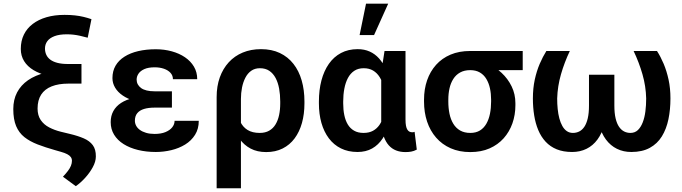

<svg xmlns="http://www.w3.org/2000/svg" viewBox="-20 -800 3636 1023"><path d="M467.3 -697.8 447.3 -599.1Q423.8 -605.5 406 -609.4Q388.2 -613.3 371.8 -615.2Q355.5 -617.2 335.9 -617.2Q295.9 -617.2 270 -607.2Q244.1 -597.2 231.9 -580.3Q219.7 -563.5 219.7 -541.5Q219.7 -523.4 226.6 -508.3Q233.4 -493.2 248 -482.2Q262.7 -471.2 285.9 -465.1Q309.1 -459 341.8 -459H414.1V-385.3H339.8Q283.7 -385.3 238 -395.8Q192.4 -406.2 159.2 -426Q126 -445.8 108.4 -474.4Q90.8 -502.9 90.8 -539.1Q90.8 -582 107.2 -615.5Q123.5 -648.9 154.3 -672.4Q185.1 -695.8 227.8 -708.3Q270.5 -720.7 323.7 -720.7Q354.5 -720.7 378.9 -718Q403.3 -715.3 424.8 -710.2Q446.3 -705.1 467.3 -697.8ZM342.8 -425.8H414.1V-354.5H344.7Q292 -354.5 255.1 -339.8Q218.3 -325.2 199.2 -295.7Q180.2 -266.1 180.2 -221.7Q180.2 -185.1 197 -160.4Q213.9 -135.7 242.2 -121.1Q270.5 -106.4 304.2 -98.1L352.5 -86.4Q395.5 -76.2 426.5 -62.7Q457.5 -49.3 474.4 -26.6Q491.2 -3.9 490.7 33.7Q490.7 61 474.1 91.3Q457.5 121.6 432.9 148.4Q408.2 175.3 383.8 191.9L315.4 141.6Q331.1 125 341.8 110.8Q352.5 96.7 357.9 83.3Q363.3 69.8 363.3 56.6Q363.3 45.4 357.2 36.9Q351.1 28.3 338.1 21.5Q325.2 14.6 304.2 8.8L273.4 0Q221.7 -14.6 180.4 -30.5Q139.2 -46.4 110.1 -69.3Q81.1 -92.3 65.9 -128.2Q50.8 -164.1 50.8 -218.8Q50.8 -269 71 -307.6Q91.3 -346.2 129.4 -372.6Q167.5 -398.9 221.4 -412.4Q275.4 -425.8 342.8 -425.8Z M778.8 -287.1H896V-226.6H803.7Q771 -226.6 747.6 -219.5Q724.1 -212.4 711.4 -197Q698.7 -181.6 698.7 -156.7Q698.7 -143.1 705.3 -130.4Q711.9 -117.7 725.3 -107.9Q738.8 -98.1 758.3 -92.3Q777.8 -86.4 803.7 -86.4Q837.9 -86.4 861.6 -96.2Q885.3 -106 897.7 -121.8Q910.2 -137.7 910.2 -156.2H1039.1Q1039.1 -113.3 1019.3 -81.8Q999.5 -50.3 966.6 -30Q933.6 -9.8 892.8 0Q852.1 9.8 810.1 9.8Q758.8 9.8 715.1 -1Q671.4 -11.7 638.7 -32.2Q606 -52.7 587.9 -82.3Q569.8 -111.8 569.8 -149.4Q569.8 -182.6 584 -208.3Q598.1 -233.9 625 -251.5Q651.9 -269 690.9 -278.1Q730 -287.1 778.8 -287.1ZM896 -252H778.8Q734.4 -252 697.8 -262.2Q661.1 -272.5 634.3 -290.8Q607.4 -309.1 593.3 -333Q579.1 -356.9 579.1 -383.8Q579.1 -421.4 595.7 -450Q612.3 -478.5 643.1 -498Q673.8 -517.6 716.3 -527.6Q758.8 -537.6 810.1 -537.6Q855 -537.6 895 -526.6Q935.1 -515.6 965.6 -494.9Q996.1 -474.1 1013.4 -444.8Q1030.8 -415.5 1030.8 -377.9H901.4Q901.4 -397.5 888.7 -411.6Q876 -425.8 853.8 -433.6Q831.5 -441.4 804.2 -441.4Q770.5 -441.4 749.3 -431.9Q728 -422.4 718 -407.5Q708 -392.6 708 -376Q708 -362.3 714.1 -350.8Q720.2 -339.4 731.9 -330.8Q743.7 -322.3 761.7 -317.9Q779.8 -313.5 803.7 -313.5H896Z M1134.3 203.1V-282.7Q1134.3 -340.8 1151.1 -387.7Q1168 -434.6 1199 -468.3Q1230 -502 1273.4 -520Q1316.9 -538.1 1370.6 -538.1Q1427.7 -538.1 1470.9 -517.6Q1514.2 -497.1 1543.5 -459.7Q1572.8 -422.4 1587.4 -371.3Q1602.1 -320.3 1602.1 -259.3V-249Q1602.1 -192.4 1588.9 -145Q1575.7 -97.7 1549.8 -62.7Q1523.9 -27.8 1485.8 -8.8Q1447.8 10.3 1398.4 10.3Q1350.6 10.3 1315.4 -8.3Q1280.3 -26.9 1256.1 -60.5Q1231.9 -94.2 1217.3 -139.9Q1202.6 -185.5 1195.8 -240.2Q1197.8 -239.3 1209 -233.2Q1220.2 -227.1 1231.2 -221.4Q1242.2 -215.8 1242.7 -215.8Q1247.1 -180.2 1260.3 -151.9Q1273.4 -123.5 1298.8 -107.7Q1324.2 -91.8 1363.8 -91.8Q1393.6 -91.8 1414.3 -103.8Q1435.1 -115.7 1448 -137Q1460.9 -158.2 1467 -186.8Q1473.1 -215.3 1473.1 -249V-259.3Q1473.1 -295.4 1467.3 -327.6Q1461.4 -359.9 1448.5 -384.3Q1435.5 -408.7 1415 -422.6Q1394.5 -436.5 1364.7 -436.5Q1337.9 -436.5 1318.6 -422.9Q1299.3 -409.2 1287.4 -386Q1275.4 -362.8 1269.5 -333.5Q1263.7 -304.2 1263.7 -272.9V203.1Z M1679.2 -249V-259.3Q1679.2 -320.3 1692.6 -371.3Q1706.1 -422.4 1732.2 -459.7Q1758.3 -497.1 1796.9 -517.6Q1835.4 -538.1 1885.7 -538.1Q1921.4 -538.1 1949.7 -525.4Q1978 -512.7 1999.3 -489Q2020.5 -465.3 2035.6 -432.6Q2050.8 -399.9 2060.5 -359.1Q2070.3 -318.4 2075.7 -272V-246.1Q2069.3 -189.9 2055.4 -143.3Q2041.5 -96.7 2018.8 -62.3Q1996.1 -27.8 1962.9 -9Q1929.7 9.8 1884.8 9.8Q1835 9.8 1796.6 -9.3Q1758.3 -28.3 1732.2 -63Q1706.1 -97.7 1692.6 -145Q1679.2 -192.4 1679.2 -249ZM1808.6 -259.3V-249Q1808.6 -215.3 1814.5 -186.8Q1820.3 -158.2 1833 -137Q1845.7 -115.7 1866.5 -103.8Q1887.2 -91.8 1917 -91.8Q1946.3 -91.8 1967 -103Q1987.8 -114.3 2001.5 -134Q2015.1 -153.8 2023.4 -180.7Q2031.7 -207.5 2036.1 -239.3V-274.4Q2032.7 -308.6 2024.7 -337.9Q2016.6 -367.2 2002.7 -389.4Q1988.8 -411.6 1967.8 -424.1Q1946.8 -436.5 1918 -436.5Q1888.2 -436.5 1867.4 -422.6Q1846.7 -408.7 1833.7 -384.3Q1820.8 -359.9 1814.7 -327.6Q1808.6 -295.4 1808.6 -259.3ZM2028.8 -528.3H2140.6V-163.1Q2140.6 -143.1 2143.1 -130.1Q2145.5 -117.2 2150.4 -109.4Q2155.3 -101.6 2161.9 -98.4Q2168.5 -95.2 2177.2 -95.2Q2180.7 -95.2 2183.6 -95.9Q2186.5 -96.7 2189 -97.7L2200.7 -2.9Q2185.1 5.4 2170.9 7.8Q2156.7 10.3 2140.1 10.3Q2112.8 10.3 2090.3 1.5Q2067.9 -7.3 2051.5 -25.6Q2035.2 -43.9 2024.9 -72.3Q2014.6 -100.6 2011.2 -140.1V-415ZM1896 -613.3 1930.2 -780.3H2048.3L1973.1 -613.3Z M2239.3 -258.8V-269Q2239.3 -324.7 2255.6 -372.1Q2272 -419.4 2303.5 -454.6Q2335 -489.7 2380.6 -509Q2426.3 -528.3 2484.9 -528.3Q2496.6 -524.4 2507.6 -510.7Q2518.6 -497.1 2534.7 -482.4Q2550.8 -467.8 2578.6 -460Q2618.7 -443.4 2652.3 -412.1Q2686 -380.9 2706.1 -339.6Q2726.1 -298.3 2726.1 -250V-239.3Q2726.1 -188 2710.2 -142.8Q2694.3 -97.7 2663.6 -63.2Q2632.8 -28.8 2588.4 -9.3Q2543.9 10.3 2485.8 10.3Q2427.2 10.3 2381.3 -10Q2335.4 -30.3 2303.7 -66.7Q2272 -103 2255.6 -152.1Q2239.3 -201.2 2239.3 -258.8ZM2368.7 -269V-258.8Q2368.7 -224.1 2375 -193.8Q2381.3 -163.6 2395.3 -140.6Q2409.2 -117.7 2431.6 -104.7Q2454.1 -91.8 2485.8 -91.8Q2516.1 -91.8 2537.1 -104.7Q2558.1 -117.7 2571.3 -140.6Q2584.5 -163.6 2590.6 -193.8Q2596.7 -224.1 2596.7 -258.8V-269Q2596.7 -300.8 2590.6 -329.1Q2584.5 -357.4 2571.3 -379.4Q2558.1 -401.4 2536.9 -413.8Q2515.6 -426.3 2485.4 -426.3Q2454.1 -426.3 2431.6 -413.8Q2409.2 -401.4 2395.3 -379.4Q2381.3 -357.4 2375 -329.1Q2368.7 -300.8 2368.7 -269ZM2765.1 -528.3V-426.3H2484.9V-528.3Z M3356 -528.3H3480.5Q3500 -498 3516.1 -460Q3532.2 -421.9 3542.2 -375.7Q3552.2 -329.6 3552.2 -275.4Q3552.2 -216.3 3541.5 -164.6Q3530.8 -112.8 3506.6 -73.5Q3482.4 -34.2 3442.1 -12.2Q3401.9 9.8 3343.8 9.8Q3301.3 9.8 3267.1 -7.1Q3232.9 -23.9 3208.5 -56.6Q3184.1 -89.4 3171.4 -137.2Q3158.7 -185.1 3158.7 -246.6V-401.9H3253.4V-237.8Q3253.4 -197.3 3260 -169.4Q3266.6 -141.6 3278.3 -124.5Q3290 -107.4 3305.4 -99.6Q3320.8 -91.8 3338.9 -91.8Q3362.8 -91.8 3378.7 -106.9Q3394.5 -122.1 3404.5 -147.9Q3414.6 -173.8 3418.7 -206.5Q3422.9 -239.3 3422.9 -275.4Q3421.4 -340.8 3403.1 -404.3Q3384.8 -467.8 3356 -528.3ZM2891.1 -528.3H3016.1Q2987.3 -467.8 2969 -404.3Q2950.7 -340.8 2948.7 -275.4Q2948.7 -246.6 2951.4 -219.5Q2954.1 -192.4 2960.2 -169.4Q2966.3 -146.5 2976.1 -128.9Q2985.8 -111.3 2999.8 -101.6Q3013.7 -91.8 3032.7 -91.8Q3050.8 -91.8 3066.4 -99.6Q3082 -107.4 3093.5 -124.5Q3105 -141.6 3111.6 -169.4Q3118.2 -197.3 3118.2 -237.8V-401.9H3213.4V-246.6Q3213.4 -185.1 3200.4 -137.2Q3187.5 -89.4 3163.3 -56.6Q3139.2 -23.9 3105 -7.1Q3070.8 9.8 3028.3 9.8Q2981.4 9.8 2946.5 -4.4Q2911.6 -18.6 2887.2 -44.9Q2862.8 -71.3 2847.9 -106.9Q2833 -142.6 2826.2 -185.3Q2819.3 -228 2819.3 -275.4Q2819.3 -329.6 2829.3 -375.7Q2839.4 -421.9 2855.7 -460Q2872.1 -498 2891.1 -528.3Z"/></svg>

Font: Roboto SemiBold
Style: Regular
Weight: 600
Designer: Christian Robertson
Foundry: Google
Version: Version 3.009; 2024